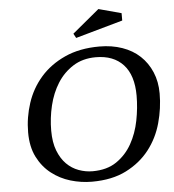

<svg xmlns="http://www.w3.org/2000/svg" viewBox="-60 -970 941 1037"><g transform="rotate(-5 410.0 -451.0)"><path d="M76 -283C76 -231 85.3 -186.5 104 -149.5C122.7 -112.5 147.3 -82 178 -58C208.7 -34 243 -16.3 281 -5C319 6.3 357.7 12 397 12C469.7 12 531.7 -1 583 -27C634.3 -53 676.3 -87 709 -129C741.7 -171 765.3 -218.5 780 -271.5C794.7 -324.5 802 -377.7 802 -431C802 -473.7 794.7 -512.3 780 -547C765.3 -581.7 744.8 -611.3 718.5 -636C692.2 -660.7 660.3 -679.5 623 -692.5C585.7 -705.5 544.7 -712 500 -712C428 -712 365.3 -699.8 312 -675.5C258.7 -651.2 214.5 -619 179.5 -579C144.5 -539 118.5 -493.2 101.5 -441.5C84.5 -389.8 76 -337 76 -283ZM201 -282C201 -327.3 206.3 -372.3 217 -417C227.7 -461.7 244.2 -501.7 266.5 -537C288.8 -572.3 317.3 -601 352 -623C386.7 -645 427.7 -656 475 -656C539 -656 588.7 -636.8 624 -598.5C659.3 -560.2 677 -504 677 -430C677 -386 672.5 -341.2 663.5 -295.5C654.5 -249.8 639.5 -208.3 618.5 -171C597.5 -133.7 569.7 -103.2 535 -79.5C500.3 -55.8 457 -44 405 -44C379.7 -44 354.7 -48.5 330 -57.5C305.3 -66.5 283.5 -80.5 264.5 -99.5C245.5 -118.5 230.2 -143 218.5 -173C206.8 -203 201 -239.3 201 -282ZM512 -914 366 -793 379 -769 635 -841V-881Z"/></g></svg>

Font: PT Serif Caption
Style: Italic
Weight: 400
Italic angle: -12°
Designer: A.Korolkova, O.Umpeleva, V.Yefimov
Foundry: ParaType Ltd
Version: Version 1.000W OFL